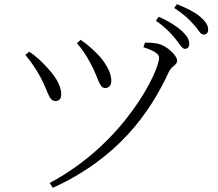

<svg xmlns="http://www.w3.org/2000/svg" viewBox="-20 -855 1040 916"><path d="M217 18 232 41C538 -98 693 -311 785 -511C800 -543 825 -543 825 -566C825 -591 776 -636 736 -646C714 -651 688 -652 672 -652L664 -630C722 -610 739 -597 739 -579C739 -519 580 -175 217 18ZM245 -373C265 -373 273 -388 272 -409C272 -438 252 -483 208 -529C187 -554 152 -588 119 -608L101 -593C127 -562 151 -527 172 -489C211 -417 212 -373 245 -373ZM481 -435C499 -435 511 -446 511 -470C511 -506 489 -545 459 -582C431 -612 403 -639 365 -665L347 -649C377 -615 396 -583 415 -547C447 -489 453 -435 481 -435ZM862 -622C875 -622 883 -630 883 -645C883 -666 873 -683 848 -707C823 -729 788 -753 737 -775L724 -756C766 -727 795 -697 815 -672C837 -646 848 -622 862 -622ZM952 -690C965 -690 973 -698 973 -714C973 -734 962 -752 934 -776C911 -796 874 -815 824 -835L811 -817C856 -788 880 -765 903 -739C926 -715 935 -690 952 -690Z"/></svg>

Font: Source Han Serif CN Light
Style: Regular
Weight: 300
Designer: Ryoko NISHIZUKA 西塚涼子 (kana & ideographs); Frank Grießhammer (Latin, Greek & Cyrillic); Wenlong ZHANG 张文龙 (bopomofo); San
Foundry: Adobe
Version: Version 2.003;hotconv 1.1.1;makeotfexe 2.6.0